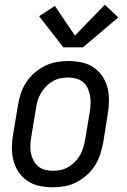

<svg xmlns="http://www.w3.org/2000/svg" viewBox="-20 -787 540 815"><path d="M204 8Q175 8 147 2Q119 -4 96.5 -19Q74 -34 59 -56.5Q44 -79 37 -106Q30 -133 30.5 -161.5Q31 -190 36 -219L56 -339Q60 -364 68 -389Q76 -414 90.5 -436.5Q105 -459 125.5 -477Q146 -495 170 -507Q194 -519 219.5 -523.5Q245 -528 270 -528Q299 -528 327 -522Q355 -516 377 -501Q399 -486 414.5 -463.5Q430 -441 436.5 -414Q443 -387 442.5 -358.5Q442 -330 437 -301L418 -181Q413 -156 405 -131Q397 -106 382.5 -83.5Q368 -61 347.5 -43Q327 -25 303.5 -13Q280 -1 254.5 3.5Q229 8 204 8ZM205 -62Q221 -62 238 -65.5Q255 -69 270 -78Q285 -87 298 -100Q311 -113 319.5 -128Q328 -143 333 -159.5Q338 -176 341 -192L361 -312Q364 -330 364.5 -347.5Q365 -365 362 -381.5Q359 -398 352 -413Q345 -428 332.5 -438.5Q320 -449 303 -453.5Q286 -458 269 -458Q252 -458 235.5 -454.5Q219 -451 203.5 -442Q188 -433 175.5 -420Q163 -407 154 -392Q145 -377 140 -360.5Q135 -344 133 -328L113 -208Q110 -190 109 -172.5Q108 -155 111 -138.5Q114 -122 121.5 -107Q129 -92 141.5 -81.5Q154 -71 170.5 -66.5Q187 -62 205 -62ZM249 -586 146 -718 213 -762 298 -636 425 -767 482 -713 332 -586Z"/></svg>

Font: Iosevka SS04
Style: Italic
Weight: 400
Italic angle: -9°
Monospace: yes
Designer: Belleve Invis
Foundry: Belleve Invis
Version: Version 19.0.0; ttfautohint (v1.8.4)